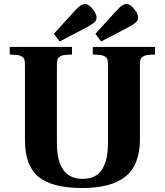

<svg xmlns="http://www.w3.org/2000/svg" viewBox="-20 -927 826 962"><path d="M28.8 -653.8V-691.9H340.8V-653.8Q313 -652.8 300 -650.9Q287.1 -648.9 278.1 -642.3Q269 -635.7 267.1 -625.7Q265.1 -615.7 265.1 -595.2V-210.9Q265.1 -30.8 393.1 -30.8Q460 -30.8 490.5 -76.7Q521 -122.6 521 -210.9V-595.2Q521 -615.7 519 -625.7Q517.1 -635.7 508.1 -642.3Q499 -648.9 485.8 -650.9Q472.7 -652.8 444.8 -653.8V-691.9H756.8V-653.8Q729 -652.8 716.1 -650.9Q703.1 -648.9 694.1 -642.3Q685.1 -635.7 683.1 -625.7Q681.2 -615.7 681.2 -595.2V-225.1Q679.7 -98.6 607.7 -41.7Q535.6 15.1 393.1 15.1Q241.7 15.1 173.3 -40.8Q105 -96.7 105 -225.1V-595.2Q105 -615.7 103 -625.7Q101.1 -635.7 92 -642.3Q83 -648.9 69.8 -650.9Q56.6 -652.8 28.8 -653.8ZM458 -757.8 563 -873Q574.2 -884.8 579.8 -890.1Q585.4 -895.5 595 -901.4Q604.5 -907.2 612.8 -907.2Q632.3 -907.2 652.1 -882.3Q671.9 -857.4 671.9 -838.9Q671.9 -825.7 661.1 -815.4Q650.4 -805.2 624 -791L486.8 -719.2ZM250 -757.8 355 -873Q366.2 -884.8 371.8 -890.1Q377.4 -895.5 387 -901.4Q396.5 -907.2 404.8 -907.2Q424.3 -907.2 444.1 -882.3Q463.9 -857.4 463.9 -838.9Q463.9 -825.7 453.1 -815.4Q442.4 -805.2 416 -791L278.8 -719.2Z"/></svg>

Font: Linguistics Pro
Style: Bold
Weight: 700
Designer: Stefan Peev, Context Ltd
Foundry: Stefan Peev, Context Ltd
Version: Version 001.000